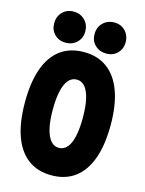

<svg xmlns="http://www.w3.org/2000/svg" viewBox="-137 -1019 836 1107"><g transform="rotate(15 281.0 -465.5)"><path d="M281.2 7.8Q198.7 7.8 141.6 -34.4Q84.5 -76.7 54.9 -158.7Q25.4 -240.7 25.4 -360.4Q25.4 -480 54.7 -561.8Q84 -643.6 140.9 -685.5Q197.8 -727.5 281.2 -727.5Q362.8 -727.5 419.9 -685.3Q477.1 -643.1 507.1 -561.3Q537.1 -479.5 537.1 -360.4Q537.1 -241.2 507.6 -159.2Q478 -77.1 420.9 -34.7Q363.8 7.8 281.2 7.8ZM281.2 -156.2Q311 -156.2 331.1 -179.7Q351.1 -203.1 361.1 -248.5Q371.1 -293.9 371.1 -360.4Q371.1 -426.8 360.6 -471.9Q350.1 -517.1 330.1 -540.3Q310.1 -563.5 281.2 -563.5Q252 -563.5 231.9 -540.3Q211.9 -517.1 201.7 -471.9Q191.4 -426.8 191.4 -360.4Q191.4 -293.9 202.1 -248.5Q212.9 -203.1 232.9 -179.7Q252.9 -156.2 281.2 -156.2ZM406.2 -752Q364.7 -752 337.9 -777.8Q311 -803.7 311.5 -843.8Q311 -884.3 337.9 -910.9Q364.7 -937.5 406.2 -937.5Q445.3 -937.5 470.9 -910.9Q496.6 -884.3 497.1 -843.8Q496.6 -803.7 470.9 -777.8Q445.3 -752 406.2 -752ZM162.1 -752Q122.1 -752 96.2 -777.8Q70.3 -803.7 70.3 -843.8Q70.3 -884.3 96.2 -910.9Q122.1 -937.5 162.1 -937.5Q202.6 -937.5 229.2 -910.9Q255.9 -884.3 255.9 -843.8Q255.9 -803.7 229.2 -777.8Q202.6 -752 162.1 -752Z"/></g></svg>

Font: Reddit Mono Black
Style: Regular
Weight: 900
Monospace: yes
Designer: Stephen Hutchings
Foundry: Reddit
Version: Version 1.014